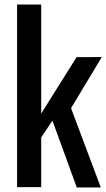

<svg xmlns="http://www.w3.org/2000/svg" viewBox="-20 -831 471 851"><path d="M55.7 -1.5V-811H162.6V-327.6L319.3 -577.6L431.2 -578.1L294.9 -351.6L426.8 0H320.3L212.4 -296.4L162.6 -221.7V-1.5Z"/></svg>

Font: Oswald Regular
Style: Regular
Weight: 400
Designer: Vernon Adams
Foundry: Vernon Adams
Version: 3.0; ttfautohint (v0.95) -l 8 -r 50 -G 200 -x 0 -w "G" -W -c